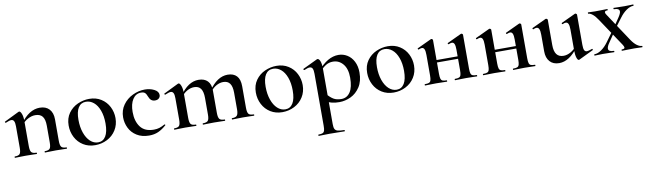

<svg xmlns="http://www.w3.org/2000/svg" viewBox="-39 -909 5747 1695"><g transform="rotate(-10 2835.0 -62.0)"><path d="M310 -12Q344 -12 355 -26Q366 -40 366 -81V-231Q366 -287 345.5 -313.5Q325 -340 281 -340Q248 -340 214.5 -322Q181 -304 160 -274L155 -286Q235 -398 331 -398Q386 -398 416.5 -365Q447 -332 447 -274V-81Q447 -40 458.5 -26Q470 -12 504 -12Q507 -12 507 -6Q507 0 504 0Q479 0 464 -1L407 -2L350 -1Q335 0 310 0Q307 0 307 -6Q307 -12 310 -12ZM41 -12Q75 -12 86 -26Q97 -40 97 -81V-272Q97 -304 89.5 -319Q82 -334 65 -334Q50 -334 15 -319H14Q10 -319 8 -324Q6 -329 9 -330L140 -394Q146 -396 147 -396Q158 -396 168 -371Q178 -346 178 -306V-81Q178 -40 189.5 -26Q201 -12 235 -12Q238 -12 238 -6Q238 0 235 0Q210 0 195 -1L138 -2L80 -1Q66 0 41 0Q38 0 38 -6Q38 -12 41 -12Z M556 -198Q556 -263 588.5 -308.5Q621 -354 671.5 -376.5Q722 -399 775 -399Q836 -399 881.5 -370Q927 -341 951 -293.5Q975 -246 975 -192Q975 -132 945.5 -85Q916 -38 866 -12.5Q816 13 758 13Q698 13 652 -15.5Q606 -44 581 -92.5Q556 -141 556 -198ZM880 -160Q880 -227 861.5 -277Q843 -327 811.5 -353Q780 -379 742 -379Q697 -379 673.5 -342Q650 -305 650 -233Q650 -168 668 -116.5Q686 -65 717.5 -36Q749 -7 788 -7Q832 -7 856 -46Q880 -85 880 -160Z M1042 -186Q1042 -249 1076 -296.5Q1110 -344 1163.5 -369.5Q1217 -395 1272 -395Q1319 -395 1356.5 -376Q1394 -357 1394 -325Q1394 -308 1381.5 -296Q1369 -284 1346 -284Q1307 -284 1291 -328Q1282 -353 1270.5 -363.5Q1259 -374 1235 -374Q1188 -374 1160.5 -331.5Q1133 -289 1133 -218Q1133 -135 1171.5 -83.5Q1210 -32 1292 -32Q1319 -32 1341.5 -39Q1364 -46 1390 -61H1391Q1394 -61 1396.5 -58Q1399 -55 1397 -53Q1360 -20 1324 -4Q1288 12 1242 12Q1177 12 1131.5 -16.5Q1086 -45 1064 -90.5Q1042 -136 1042 -186Z M1988 -12Q2021 -12 2033 -26.5Q2045 -41 2045 -81V-230Q2045 -286 2025.5 -313Q2006 -340 1966 -340Q1934 -340 1902.5 -322Q1871 -304 1850 -273L1845 -285Q1922 -397 2015 -397Q2068 -397 2096.5 -366.5Q2125 -336 2125 -274V-81Q2125 -40 2136.5 -26Q2148 -12 2182 -12Q2186 -12 2186 -6Q2186 0 2182 0Q2157 0 2142 -1L2085 -2L2028 -1Q2013 0 1988 0Q1985 0 1985 -6Q1985 -12 1988 -12ZM1727 -12Q1761 -12 1772.5 -26Q1784 -40 1784 -81V-230Q1784 -286 1764.5 -313Q1745 -340 1705 -340Q1673 -340 1641.5 -322Q1610 -304 1589 -273L1584 -285Q1661 -397 1754 -397Q1807 -397 1835.5 -367.5Q1864 -338 1864 -282V-81Q1864 -40 1876 -26Q1888 -12 1922 -12Q1925 -12 1925 -6Q1925 0 1922 0Q1896 0 1881 -1L1824 -2L1767 -1Q1752 0 1727 0Q1724 0 1724 -6Q1724 -12 1727 -12ZM1470 -12Q1504 -12 1515 -26Q1526 -40 1526 -81V-272Q1526 -304 1518.5 -319Q1511 -334 1494 -334Q1479 -334 1444 -319H1443Q1439 -319 1437 -324Q1435 -329 1438 -330L1569 -394Q1575 -396 1576 -396Q1587 -396 1597 -371Q1607 -346 1607 -306V-81Q1607 -40 1618.5 -26Q1630 -12 1664 -12Q1667 -12 1667 -6Q1667 0 1664 0Q1639 0 1624 -1L1567 -2L1509 -1Q1495 0 1470 0Q1467 0 1467 -6Q1467 -12 1470 -12Z M2234 -198Q2234 -263 2266.5 -308.5Q2299 -354 2349.5 -376.5Q2400 -399 2453 -399Q2514 -399 2559.5 -370Q2605 -341 2629 -293.5Q2653 -246 2653 -192Q2653 -132 2623.5 -85Q2594 -38 2544 -12.5Q2494 13 2436 13Q2376 13 2330 -15.5Q2284 -44 2259 -92.5Q2234 -141 2234 -198ZM2558 -160Q2558 -227 2539.5 -277Q2521 -327 2489.5 -353Q2458 -379 2420 -379Q2375 -379 2351.5 -342Q2328 -305 2328 -233Q2328 -168 2346 -116.5Q2364 -65 2395.5 -36Q2427 -7 2466 -7Q2510 -7 2534 -46Q2558 -85 2558 -160Z M2715 263Q2740 263 2752 257.5Q2764 252 2768.5 238Q2773 224 2773 194V-271Q2773 -304 2765.5 -319Q2758 -334 2740 -334Q2723 -334 2692 -320H2690Q2686 -320 2684 -324.5Q2682 -329 2684 -331L2816 -394Q2818 -395 2821 -395Q2835 -395 2844.5 -370.5Q2854 -346 2854 -304V194Q2854 224 2861 238Q2868 252 2887 257.5Q2906 263 2947 263Q2949 263 2949 269Q2949 275 2947 275Q2910 275 2890 274L2813 273L2756 274Q2741 275 2715 275Q2712 275 2712 269Q2712 263 2715 263ZM2815 -18 2842 -79Q2870 -45 2898 -28Q2926 -11 2969 -11Q3019 -11 3048 -54.5Q3077 -98 3077 -184Q3077 -263 3041 -306Q3005 -349 2951 -349Q2915 -349 2886.5 -331Q2858 -313 2825 -277L2816 -287Q2867 -345 2913.5 -372Q2960 -399 3009 -399Q3051 -399 3087 -377Q3123 -355 3144.5 -313Q3166 -271 3166 -215Q3166 -136 3132.5 -85Q3099 -34 3049 -10.5Q2999 13 2947 13Q2909 13 2881 6Q2853 -1 2815 -18Z M3232 -198Q3232 -263 3264.5 -308.5Q3297 -354 3347.5 -376.5Q3398 -399 3451 -399Q3512 -399 3557.5 -370Q3603 -341 3627 -293.5Q3651 -246 3651 -192Q3651 -132 3621.5 -85Q3592 -38 3542 -12.5Q3492 13 3434 13Q3374 13 3328 -15.5Q3282 -44 3257 -92.5Q3232 -141 3232 -198ZM3556 -160Q3556 -227 3537.5 -277Q3519 -327 3487.5 -353Q3456 -379 3418 -379Q3373 -379 3349.5 -342Q3326 -305 3326 -233Q3326 -168 3344 -116.5Q3362 -65 3393.5 -36Q3425 -7 3464 -7Q3508 -7 3532 -46Q3556 -85 3556 -160Z M3986 -12Q4011 -12 4023 -17Q4035 -22 4039.5 -36.5Q4044 -51 4044 -81V-263Q4044 -298 4037 -314.5Q4030 -331 4014 -331Q4004 -331 3985 -323H3984Q3980 -323 3978 -328.5Q3976 -334 3980 -335L4106 -394Q4108 -395 4111 -395Q4115 -395 4119.5 -391Q4124 -387 4124 -384V-81Q4124 -51 4128.5 -36.5Q4133 -22 4145 -17Q4157 -12 4182 -12Q4184 -12 4184 -6Q4184 0 4182 0Q4155 0 4139 -1L4086 -2L4028 -1Q4013 0 3986 0Q3983 0 3983 -6Q3983 -12 3986 -12ZM3717 -12Q3742 -12 3754 -17Q3766 -22 3770.5 -36.5Q3775 -51 3775 -81V-263Q3775 -298 3768 -314.5Q3761 -331 3745 -331Q3735 -331 3716 -323H3715Q3711 -323 3709 -328.5Q3707 -334 3711 -335L3837 -394Q3839 -395 3842 -395Q3846 -395 3850.5 -391Q3855 -387 3855 -384V-81Q3855 -51 3859.5 -36.5Q3864 -22 3876 -17Q3888 -12 3913 -12Q3915 -12 3915 -6Q3915 0 3913 0Q3886 0 3870 -1L3817 -2L3760 -1Q3745 0 3717 0Q3714 0 3714 -6Q3714 -12 3717 -12ZM3814 -204H4083V-182H3814Z M4508 -12Q4533 -12 4545 -17Q4557 -22 4561.5 -36.5Q4566 -51 4566 -81V-263Q4566 -298 4559 -314.5Q4552 -331 4536 -331Q4526 -331 4507 -323H4506Q4502 -323 4500 -328.5Q4498 -334 4502 -335L4628 -394Q4630 -395 4633 -395Q4637 -395 4641.5 -391Q4646 -387 4646 -384V-81Q4646 -51 4650.5 -36.5Q4655 -22 4667 -17Q4679 -12 4704 -12Q4706 -12 4706 -6Q4706 0 4704 0Q4677 0 4661 -1L4608 -2L4550 -1Q4535 0 4508 0Q4505 0 4505 -6Q4505 -12 4508 -12ZM4239 -12Q4264 -12 4276 -17Q4288 -22 4292.5 -36.5Q4297 -51 4297 -81V-263Q4297 -298 4290 -314.5Q4283 -331 4267 -331Q4257 -331 4238 -323H4237Q4233 -323 4231 -328.5Q4229 -334 4233 -335L4359 -394Q4361 -395 4364 -395Q4368 -395 4372.5 -391Q4377 -387 4377 -384V-81Q4377 -51 4381.5 -36.5Q4386 -22 4398 -17Q4410 -12 4435 -12Q4437 -12 4437 -6Q4437 0 4435 0Q4408 0 4392 -1L4339 -2L4282 -1Q4267 0 4239 0Q4236 0 4236 -6Q4236 -12 4239 -12ZM4336 -204H4605V-182H4336Z M4804 -114V-263Q4804 -298 4796.5 -314.5Q4789 -331 4773 -331Q4760 -331 4745 -323H4744Q4740 -323 4738 -328Q4736 -333 4739 -335L4865 -394L4870 -395Q4874 -395 4879 -391Q4884 -387 4884 -384V-157Q4884 -101 4904.5 -73.5Q4925 -46 4967 -46Q4999 -46 5031.5 -64.5Q5064 -83 5085 -113L5091 -101Q5009 11 4918 11Q4864 11 4834 -22.5Q4804 -56 4804 -114ZM5177 -50Q5189 -50 5222 -62L5224 -63Q5227 -63 5229 -58Q5231 -53 5228 -51L5097 12L5093 13Q5082 13 5074 -12Q5066 -37 5066 -79V-263Q5066 -298 5058.5 -314.5Q5051 -331 5035 -331Q5023 -331 5007 -323H5006Q5002 -323 5000 -328.5Q4998 -334 5002 -335L5128 -394L5132 -395Q5136 -395 5141 -391Q5146 -387 5146 -384V-113Q5146 -79 5153 -64.5Q5160 -50 5177 -50Z M5482 -12Q5508 -12 5508 -25Q5508 -34 5497 -51L5329 -303Q5307 -337 5285 -355.5Q5263 -374 5245 -374Q5243 -374 5243 -380Q5243 -386 5245 -386Q5266 -386 5276 -385L5307 -384L5374 -385Q5390 -386 5418 -386Q5420 -386 5420 -380Q5420 -374 5418 -374Q5392 -374 5392 -360Q5392 -350 5403 -335L5570 -83Q5595 -46 5619 -29Q5643 -12 5663 -12Q5666 -12 5666 -6Q5666 0 5663 0L5628 -1Q5616 -2 5593 -2L5524 -1Q5509 0 5482 0Q5479 0 5479 -6Q5479 -12 5482 -12ZM5237 -12Q5266 -12 5299.5 -35Q5333 -58 5362 -98L5433 -196L5447 -183L5385 -92Q5362 -60 5362 -40Q5362 -12 5411 -12Q5414 -12 5414 -6Q5414 0 5411 0Q5384 0 5371 -1L5311 -2L5271 -1Q5261 0 5237 0Q5234 0 5234 -6Q5234 -12 5237 -12ZM5440 -204 5501 -294Q5524 -328 5524 -346Q5524 -374 5474 -374Q5472 -374 5472 -380Q5472 -386 5474 -386Q5501 -386 5515 -385L5575 -384L5615 -385Q5625 -386 5649 -386Q5652 -386 5652 -380Q5652 -374 5649 -374Q5620 -374 5586.5 -351Q5553 -328 5524 -288L5452 -192Z"/></g></svg>

Font: Cormorant Infant SemiBold
Style: Regular
Weight: 600
Designer: Christian Thalmann (Catharsis Fonts)
Foundry: Catharsis Fonts
Version: Version 4.000